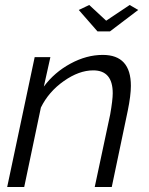

<svg xmlns="http://www.w3.org/2000/svg" viewBox="-20 -750 599 770"><path d="M295.9 -710 337.9 -730 405.8 -667 500 -730 534.2 -710 420.9 -624H371.1ZM119.1 -521H182.1L155.8 -402.8Q198.2 -460 262.7 -494.9Q327.1 -529.8 392.1 -529.8Q504.9 -529.8 504.9 -405.8Q504.9 -367.2 492.2 -305.2L428.2 0H359.9L421.9 -291Q432.1 -349.1 432.1 -376Q432.1 -467.8 354 -467.8Q296.9 -467.8 236.1 -425Q175.3 -382.3 144 -318.8L77.1 0H8.8Z"/></svg>

Font: Rawline
Style: Italic
Weight: 400
Italic angle: -12°
Designer: Matt McInerney, Pablo Impallari, Rodrigo Fuenzalida
Foundry: Matt McInerney, Pablo Impallari, Rodrigo Fuenzalida
Version: Version 4.020;PS 004.020;hotconv 1.0.88;makeotf.lib2.5.64775